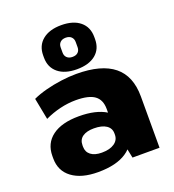

<svg xmlns="http://www.w3.org/2000/svg" viewBox="-150 -954 980 1081"><g transform="rotate(-20 339.5 -413.5)"><path d="M253 11Q154 11 97.5 -31Q41 -73 41 -148V-162Q41 -238 97.5 -280Q154 -322 257 -322Q359 -322 419 -285V-307Q419 -362 384 -387.5Q349 -413 272 -413Q225 -413 177 -401.5Q129 -390 85 -369L60 -498Q94 -514 139.5 -526Q185 -538 233.5 -544.5Q282 -551 325 -551Q475 -551 549.5 -490.5Q624 -430 624 -307V0H462L451 -53Q440 -41 425 -31Q364 11 253 11ZM310 -85Q358 -85 385.5 -104Q413 -123 413 -155V-163Q413 -194 387 -211.5Q361 -229 313 -229Q270 -229 245.5 -212Q221 -195 221 -161V-153Q221 -121 244.5 -103Q268 -85 310 -85ZM339 -574Q267 -574 226.5 -607.5Q186 -641 186 -699V-712Q186 -771 227 -804.5Q268 -838 339 -838Q411 -838 451.5 -804.5Q492 -771 492 -712V-699Q492 -640 451.5 -607Q411 -574 339 -574ZM339 -648Q361 -648 372.5 -659.5Q384 -671 384 -690V-721Q384 -740 372 -751.5Q360 -763 339 -763Q318 -763 306 -751.5Q294 -740 294 -721V-690Q294 -671 306 -659.5Q318 -648 339 -648Z"/></g></svg>

Font: Pathway Extreme 8pt Thin 12pt ExtraBold
Style: Regular
Weight: 800
Version: Version 1.001;gftools[0.9.26]